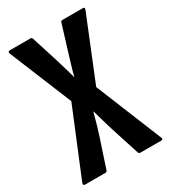

<svg xmlns="http://www.w3.org/2000/svg" viewBox="-165 -736 720 817"><g transform="rotate(-30 195.0 -327.5)"><path d="M8.6 0Q-2.9 0 2 -13.3L135.1 -336.8L10 -641.7Q5.4 -655 15.6 -655H117.7Q124.2 -655 126.6 -649.1L166.5 -523.2Q174 -497.8 181.9 -471.8Q189.9 -445.9 196.3 -420.4H197.7Q204.1 -446.5 212.1 -472.1Q220 -497.8 227.7 -523.8L266.1 -648.4Q267.7 -655 274.6 -655H375.7Q386.6 -655 380.9 -641.7L256.8 -335.6L388.2 -12.7Q394 0 382.3 0H280.2Q273.2 0 270.8 -6.6L225.7 -146.4Q217.6 -173 209.9 -199.2Q202.1 -225.3 195.3 -251H193.9Q187.5 -225.3 179.7 -199Q172 -172.6 163.5 -146L117.6 -7.2Q115.2 0 107.9 0Z"/></g></svg>

Font: Sofia Sans Extra Condensed
Style: Regular
Weight: 400
Designer: Botio Nikoltchev, Ani Petrova
Foundry: lettersoup
Version: Version 4.101